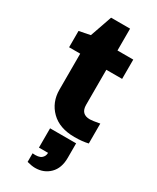

<svg xmlns="http://www.w3.org/2000/svg" viewBox="-232 -728 869 1060"><g transform="rotate(30 202.0 -198.0)"><path d="M92.8 -175.8V-404.8H22V-508.8L92.8 -522.9L141.1 -662.1H262.2V-522.9H362.8V-399.9H262.2V-176.8Q262.2 -117.2 319.8 -117.2Q336.4 -117.2 381.8 -126V1Q344.2 9.8 294.9 9.8Q199.2 9.8 146 -43Q92.8 -95.7 92.8 -175.8ZM212.9 158.2H154.8V35.2H320.8V127.9Q320.8 193.4 284.2 229.7Q247.6 266.1 191.9 266.1Q170.9 266.1 140.1 257.8V203.1Q179.7 207 196.3 193.6Q212.9 180.2 212.9 158.2Z"/></g></svg>

Font: LT Superior Black
Style: Regular
Weight: 900
Designer: Daniel Lyons
Foundry: LyonsType
Version: Version 2.005